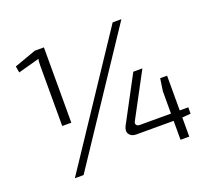

<svg xmlns="http://www.w3.org/2000/svg" viewBox="-118 -841 1091 992"><g transform="rotate(-20 427.5 -345.0)"><path d="M164 -276V-608Q164 -632 167 -644L50 -612L44 -647L164 -690H214V-276ZM640 -690 181 0H133L592 -690ZM809 -109 762 -105V0H714V-104H508Q483 -104 471 -121Q459 -138 471 -163L605 -414H655L524 -169Q519 -159 524.5 -151.5Q530 -144 542 -144H714V-267L724 -335H762V-144H809Z"/></g></svg>

Font: Exo 2.0 Light
Style: Regular
Weight: 300
Designer: Natanael Gama
Version: Version 1.001;PS 001.001;hotconv 1.0.70;makeotf.lib2.5.58329